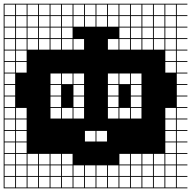

<svg xmlns="http://www.w3.org/2000/svg" viewBox="-20 -900 1040 1045"><path d="M0 125V-879.8H1000V-875H942.3V-817.3H1000V-812.5H942.3V-754.8H1000V-750H942.3V-692.3H1000V-687.5H942.3V-629.8H1000V-625H942.3V-567.3H1000V-562.5H942.3V-504.8H1000V-500H942.3V-442.3H1000V-437.5H942.3V-379.8H1000V-375H942.3V-317.3H1000V-312.5H942.3V-254.8H1000V-250H942.3V-192.3H1000V-187.5H942.3V-129.8H1000V-125H942.3V-67.3H1000V-62.5H942.3V-4.8H1000V0H942.3V57.7H1000V62.5H942.3V120.2H1000V125ZM879.8 -817.3H937.5V-875H879.8ZM192.3 -817.3H250V-875H192.3ZM129.8 -817.3H187.5V-875H129.8ZM817.3 -817.3H875V-875H817.3ZM254.8 -817.3H312.5V-875H254.8ZM67.3 -817.3H125V-875H67.3ZM754.8 -817.3H812.5V-875H754.8ZM317.3 -817.3H375V-875H317.3ZM379.8 -817.3H437.5V-875H379.8ZM692.3 -817.3H750V-875H692.3ZM442.3 -817.3H500V-875H442.3ZM504.8 -817.3H562.5V-875H504.8ZM629.8 -817.3H687.5V-875H629.8ZM567.3 -817.3H625V-875H567.3ZM4.8 -817.3H62.5V-875H4.8ZM4.8 -754.8H62.5V-812.5H4.8ZM629.8 -754.8H687.5V-812.5H629.8ZM567.3 -754.8H625V-812.5H567.3ZM504.8 -754.8H562.5V-812.5H504.8ZM692.3 -754.8H750V-812.5H692.3ZM442.3 -754.8H500V-812.5H442.3ZM379.8 -754.8H437.5V-812.5H379.8ZM754.8 -754.8H812.5V-812.5H754.8ZM67.3 -754.8H125V-812.5H67.3ZM317.3 -754.8H375V-812.5H317.3ZM817.3 -754.8H875V-812.5H817.3ZM254.8 -754.8H312.5V-812.5H254.8ZM129.8 -754.8H187.5V-812.5H129.8ZM879.8 -754.8H937.5V-812.5H879.8ZM192.3 -754.8H250V-812.5H192.3ZM4.8 -692.3H62.5V-750H4.8ZM629.8 -692.3H687.5V-750H629.8ZM692.3 -692.3H750V-750H692.3ZM754.8 -692.3H812.5V-750H754.8ZM67.3 -692.3H125V-750H67.3ZM817.3 -692.3H875V-750H817.3ZM317.3 -692.3H375V-750H317.3ZM129.8 -692.3H187.5V-750H129.8ZM879.8 -692.3H937.5V-750H879.8ZM254.8 -692.3H312.5V-750H254.8ZM192.3 -692.3H250V-750H192.3ZM192.3 -629.8H250V-687.5H192.3ZM629.8 -629.8H687.5V-687.5H629.8ZM879.8 -629.8H937.5V-687.5H879.8ZM4.8 -629.8H62.5V-687.5H4.8ZM567.3 -629.8H625V-687.5H567.3ZM692.3 -629.8H750V-687.5H692.3ZM254.8 -629.8H312.5V-687.5H254.8ZM754.8 -629.8H812.5V-687.5H754.8ZM129.8 -629.8H187.5V-687.5H129.8ZM437.5 -687.5H379.8V-629.8H437.5ZM67.3 -629.8H125V-687.5H67.3ZM817.3 -629.8H875V-687.5H817.3ZM317.3 -629.8H375V-687.5H317.3ZM879.8 -567.3H937.5V-625H879.8ZM4.8 -567.3H62.5V-625H4.8ZM67.3 -567.3H125V-625H67.3ZM879.8 -504.8H937.5V-562.5H879.8ZM4.8 -504.8H62.5V-562.5H4.8ZM67.3 -504.8H125V-562.5H67.3ZM317.3 -442.3H375V-500H317.3ZM629.8 -442.3H687.5V-500H629.8ZM567.3 -442.3H625V-500H567.3ZM379.8 -442.3H437.5V-500H379.8ZM692.3 -442.3H750V-500H692.3ZM254.8 -442.3H312.5V-500H254.8ZM4.8 -442.3H62.5V-500H4.8ZM379.8 -379.8H437.5V-437.5H379.8ZM692.3 -379.8H750V-437.5H692.3ZM567.3 -379.8H625V-437.5H567.3ZM4.8 -379.8H62.5V-437.5H4.8ZM254.8 -379.8H312.5V-437.5H254.8ZM692.3 -317.3H750V-375H692.3ZM4.8 -317.3H62.5V-375H4.8ZM254.8 -317.3H312.5V-375H254.8ZM379.8 -317.3H437.5V-375H379.8ZM567.3 -317.3H625V-375H567.3ZM317.3 -254.8H375V-312.5H317.3ZM67.3 -254.8H125V-312.5H67.3ZM567.3 -254.8H625V-312.5H567.3ZM379.8 -254.8H437.5V-312.5H379.8ZM4.8 -254.8H62.5V-312.5H4.8ZM692.3 -254.8H750V-312.5H692.3ZM254.8 -254.8H312.5V-312.5H254.8ZM879.8 -254.8H937.5V-312.5H879.8ZM629.8 -254.8H687.5V-312.5H629.8ZM67.3 -192.3H125V-250H67.3ZM879.8 -192.3H937.5V-250H879.8ZM4.8 -192.3H62.5V-250H4.8ZM67.3 -129.8H125V-187.5H67.3ZM442.3 -129.8H500V-187.5H442.3ZM879.8 -129.8H937.5V-187.5H879.8ZM4.8 -129.8H62.5V-187.5H4.8ZM504.8 -129.8H562.5V-187.5H504.8ZM67.3 -67.3H125V-125H67.3ZM879.8 -67.3H937.5V-125H879.8ZM4.8 -67.3H62.5V-125H4.8ZM192.3 -4.8H250V-62.5H192.3ZM629.8 -4.8H687.5V-62.5H629.8ZM254.8 -4.8H312.5V-62.5H254.8ZM129.8 -4.8H187.5V-62.5H129.8ZM879.8 -4.8H937.5V-62.5H879.8ZM692.3 -4.8H750V-62.5H692.3ZM4.8 -4.8H62.5V-62.5H4.8ZM317.3 -4.8H375V-62.5H317.3ZM67.3 -4.8H125V-62.5H67.3ZM817.3 -4.8H875V-62.5H817.3ZM754.8 -4.8H812.5V-62.5H754.8ZM504.8 57.7H562.5V0H504.8ZM442.3 57.7H500V0H442.3ZM754.8 57.7H812.5V0H754.8ZM379.8 57.7H437.5V0H379.8ZM67.3 57.7H125V0H67.3ZM817.3 57.7H875V0H817.3ZM567.3 57.7H625V0H567.3ZM129.8 57.7H187.5V0H129.8ZM317.3 57.7H375V0H317.3ZM879.8 57.7H937.5V0H879.8ZM692.3 57.7H750V0H692.3ZM629.8 57.7H687.5V0H629.8ZM254.8 57.7H312.5V0H254.8ZM192.3 57.7H250V0H192.3ZM4.8 57.7H62.5V0H4.8ZM504.8 120.2H562.5V62.5H504.8ZM754.8 120.2H812.5V62.5H754.8ZM567.3 120.2H625V62.5H567.3ZM442.3 120.2H500V62.5H442.3ZM379.8 120.2H437.5V62.5H379.8ZM129.8 120.2H187.5V62.5H129.8ZM67.3 120.2H125V62.5H67.3ZM629.8 120.2H687.5V62.5H629.8ZM879.8 120.2H937.5V62.5H879.8ZM317.3 120.2H375V62.5H317.3ZM692.3 120.2H750V62.5H692.3ZM192.3 120.2H250V62.5H192.3ZM254.8 120.2H312.5V62.5H254.8ZM4.8 120.2H62.5V62.5H4.8ZM817.3 120.2H875V62.5H817.3Z"/></svg>

Font: Yarndings 12 Charted
Style: Regular
Weight: 400
Designer: Sarah Cadigan-Fried
Version: Version 1.000; ttfautohint (v1.8.4.7-5d5b)